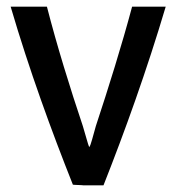

<svg xmlns="http://www.w3.org/2000/svg" viewBox="-20 -553 529 577"><path d="M478 -533C421 -341 355 -158 291 4H231C226 3 204 3 199 2C135 -159 68 -342 12 -533H121C151 -416 191 -287 229 -174C238 -145 244 -120 248 -111C253 -115 259 -144 268 -174C306 -289 346 -417 377 -533Z"/></svg>

Font: Repo Medium
Style: Regular
Weight: 500
Designer: Stefan Peev
Foundry: Context Ltd
Version: Version 1.502